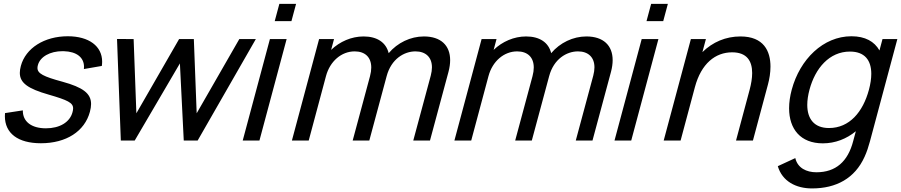

<svg xmlns="http://www.w3.org/2000/svg" viewBox="-20 -748 4796 1022"><path d="M197.7 14.5C332.2 14.5 430.6 -48.5 458.6 -153C462.6 -168.1 464.8 -181.9 464.8 -194.4C464.8 -250.9 421.1 -283.1 312.5 -313C210.6 -340.5 179.4 -357 179.4 -386.2C179.4 -390.9 180.2 -396 181.7 -401.5C193.6 -446.1 246.5 -475.6 313 -475.6C315.1 -475.6 317.3 -475.6 319.5 -475.5C387.4 -473.6 427.2 -442.7 427.2 -392.1C427.2 -388.3 427 -384.5 426.5 -380.5L522 -397C523.1 -404.8 523.7 -412.4 523.7 -419.8C523.7 -502 453.7 -555 340.8 -555C216.3 -555 116.4 -492 91 -397C87.4 -383.6 85.5 -371.3 85.5 -360.1C85.5 -306.6 128.8 -275.9 238.6 -244.5C340.2 -215.1 369.2 -201.1 369.2 -171.2C369.2 -165.1 368 -158.3 365.9 -150.5C351.7 -97.5 298 -65 224.5 -65C146.5 -65 100.3 -101.5 101.6 -160.5L6.7 -146C6.2 -140.4 6 -134.9 6 -129.6C6 -38.2 75.8 14.5 197.7 14.5Z M623.1 0H697.1L937.6 -410.5L958.1 0H1032.1L1341.8 -540H1253.8L1026.9 -145L1011.8 -540H933.3L705.9 -145L691.3 -540L602.9 -540.5Z M1442.3 -635.5H1531.3L1556 -727.5H1467ZM1272 0H1361L1505.7 -540H1416.7Z M2236.2 -554C2165.2 -554 2095.7 -520.5 2048.9 -465C2035 -521.5 1988.2 -554 1915.2 -554C1850.7 -554 1788.4 -526.5 1742.6 -482.5L1758 -540H1678.5L1533.8 0H1623.3L1715.2 -343C1736.4 -422 1797.4 -474.5 1867.9 -474.5C1923.8 -474.5 1956.2 -442.7 1956.2 -388.6C1956.2 -374.6 1954 -359 1949.4 -342L1857.3 0H1945.8L2038.2 -343C2062.6 -434 2130.9 -474.5 2191.4 -474.5C2245.9 -474.5 2279.2 -443.4 2279.2 -389.6C2279.2 -376.3 2277.1 -361.5 2272.9 -345.5L2179.8 0H2268.8L2367.1 -365C2373.1 -387.6 2376.1 -408.6 2376.1 -427.8C2376.1 -506.2 2326.6 -554 2236.2 -554Z M3101.2 -554C3030.2 -554 2960.7 -520.5 2913.9 -465C2900 -521.5 2853.2 -554 2780.2 -554C2715.7 -554 2653.4 -526.5 2607.6 -482.5L2623 -540H2543.5L2398.8 0H2488.3L2580.2 -343C2601.4 -422 2662.4 -474.5 2732.9 -474.5C2788.8 -474.5 2821.2 -442.7 2821.2 -388.6C2821.2 -374.6 2819 -359 2814.4 -342L2722.3 0H2810.8L2903.2 -343C2927.6 -434 2995.9 -474.5 3056.4 -474.5C3110.9 -474.5 3144.2 -443.4 3144.2 -389.6C3144.2 -376.3 3142.1 -361.5 3137.9 -345.5L3044.8 0H3133.8L3232.1 -365C3238.1 -387.6 3241.1 -408.6 3241.1 -427.8C3241.1 -506.2 3191.6 -554 3101.2 -554Z M3421.3 -635.5H3510.3L3535 -727.5H3446ZM3251 0H3340L3484.7 -540H3395.7Z M3921.2 -554C3843.2 -554 3773.2 -524 3718.8 -470.5L3737.5 -540H3657.5L3512.8 0H3602.8L3679 -284.5C3712.5 -409.5 3787.6 -469.5 3877.1 -469.5C3956.5 -469.5 3983.7 -422.2 3983.7 -359.2C3983.7 -331.7 3978.5 -301.3 3970.3 -270.5L3897.8 0H3987.8L4067.8 -298.5C4075.6 -327.6 4081.2 -360.9 4081.2 -393.5C4081.2 -475.6 4045.8 -554 3921.2 -554Z M4677.5 -540 4661.3 -479.5C4634.5 -527 4585.5 -555 4512 -555C4362 -555 4237.7 -432.5 4194.3 -270.5C4184.9 -235.5 4180.3 -202.3 4180.3 -171.7C4180.3 -60.9 4241.4 15 4359.8 15C4426.3 15 4486.2 -9 4535.6 -49.5L4521.6 2.5C4493.2 112.5 4428.5 169 4325.5 169C4273 169 4225.6 146.5 4213.3 93.5L4120.2 136.5C4143.7 217 4217 255 4302 255C4431 255 4530.3 201.5 4582.1 86.5C4594.2 60 4602.8 33.5 4610.9 3.5L4756.5 -540ZM4392.6 -66.5C4312.9 -66.5 4277 -116.4 4277 -189.8C4277 -214.4 4281.1 -241.6 4288.8 -270.5C4319.3 -384.5 4394.2 -473.5 4504.2 -473.5C4582.4 -473.5 4617.8 -427.6 4617.8 -355.1C4617.8 -329.8 4613.6 -301.4 4605.3 -270.5C4573.5 -152 4501.6 -66.5 4392.6 -66.5Z"/></svg>

Font: Manrope
Style: MediumItalic
Weight: 500
Italic angle: -15°
Designer: Mikhail Sharanda
Foundry: Mikhail Sharanda
Version: Version 4.502;hotconv 1.0.109;makeotfexe 2.5.65596